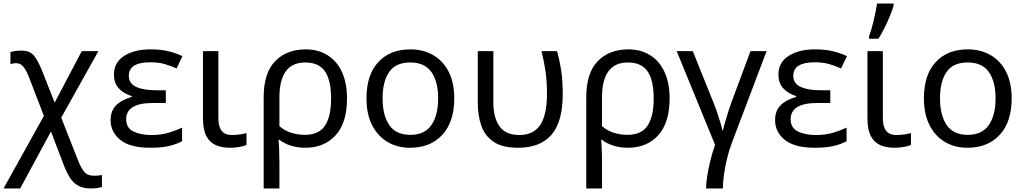

<svg xmlns="http://www.w3.org/2000/svg" viewBox="-31 -825 5791 1085"><path d="M90 -539Q140 -539 163.5 -507.5Q187 -476 210 -417L278 -245L431 -536H525L315 -160L408 76Q426 122 444.5 145Q463 168 500 168Q513 168 524.5 167Q536 166 545 164V232Q534 235 519 237.5Q504 240 483 240Q438 240 409.5 223.5Q381 207 362.5 176.5Q344 146 328 104L257 -82L83 240H-11L217 -170L135 -383Q120 -423 103 -445.5Q86 -468 61 -468Q42 -468 28 -462V-531Q38 -534 53.5 -536.5Q69 -539 90 -539Z M906 -315V-243H833Q682 -243 682 -151Q682 -102 723 -82Q764 -62 824 -62Q879 -62 922 -75Q965 -88 998 -104V-27Q967 -10 924 0Q881 10 819 10Q704 10 649 -34.5Q594 -79 594 -146Q594 -186 610.5 -211.5Q627 -237 654 -252.5Q681 -268 713 -277V-282Q668 -296 640.5 -325.5Q613 -355 613 -404Q613 -472 670.5 -509Q728 -546 819 -546Q877 -546 918.5 -536Q960 -526 1000 -508L967 -438Q934 -453 899.5 -463Q865 -473 818 -473Q697 -473 697 -397Q697 -353 738.5 -334Q780 -315 850 -315Z M1203 -536V-158Q1203 -110 1221.5 -86Q1240 -62 1280 -62Q1302 -62 1325.5 -65.5Q1349 -69 1362 -73V-6Q1348 1 1321 5.5Q1294 10 1268 10Q1224 10 1189.5 -4.5Q1155 -19 1135.5 -55.5Q1116 -92 1116 -157V-536Z M1930 -268Q1930 -132 1866 -61Q1802 10 1693 10Q1652 10 1614 -1.5Q1576 -13 1548 -35H1543Q1545 -18 1546.5 17.5Q1548 53 1548 98V240H1459V-275Q1459 -412 1523.5 -479Q1588 -546 1698 -546Q1766 -546 1818.5 -514Q1871 -482 1900.5 -420Q1930 -358 1930 -268ZM1694 -472Q1548 -472 1548 -274V-112Q1576 -87 1614 -75Q1652 -63 1692 -63Q1771 -63 1805.5 -115Q1840 -167 1840 -268Q1840 -371 1805.5 -421.5Q1771 -472 1694 -472Z M2536 -269Q2536 -136 2468.5 -63Q2401 10 2286 10Q2215 10 2159.5 -22.5Q2104 -55 2072 -117.5Q2040 -180 2040 -269Q2040 -402 2106.5 -474Q2173 -546 2289 -546Q2361 -546 2417 -513.5Q2473 -481 2504.5 -419.5Q2536 -358 2536 -269ZM2131 -269Q2131 -174 2168.5 -118.5Q2206 -63 2288 -63Q2369 -63 2407 -118.5Q2445 -174 2445 -269Q2445 -364 2407 -418Q2369 -472 2287 -472Q2205 -472 2168 -418Q2131 -364 2131 -269Z M2897 10Q2808 10 2758.5 -23.5Q2709 -57 2689 -114.5Q2669 -172 2669 -243V-536H2757V-246Q2757 -160 2792 -111Q2827 -62 2904 -62Q2984 -62 3022 -119Q3060 -176 3060 -296Q3060 -366 3052 -421Q3044 -476 3029 -536H3117Q3133 -477 3141 -421.5Q3149 -366 3149 -292Q3149 -137 3085.5 -63.5Q3022 10 2897 10Z M3753 -268Q3753 -132 3689 -61Q3625 10 3516 10Q3475 10 3437 -1.5Q3399 -13 3371 -35H3366Q3368 -18 3369.5 17.5Q3371 53 3371 98V240H3282V-275Q3282 -412 3346.5 -479Q3411 -546 3521 -546Q3589 -546 3641.5 -514Q3694 -482 3723.5 -420Q3753 -358 3753 -268ZM3517 -472Q3371 -472 3371 -274V-112Q3399 -87 3437 -75Q3475 -63 3515 -63Q3594 -63 3628.5 -115Q3663 -167 3663 -268Q3663 -371 3628.5 -421.5Q3594 -472 3517 -472Z M4301 -536 4103 -13Q4088 28 4077 73.5Q4066 119 4060 162.5Q4054 206 4054 240H3959Q3959 212 3965.5 170Q3972 128 3983.5 81.5Q3995 35 4010 -6L3793 -536H3884L3997 -255Q4008 -229 4019 -197Q4030 -165 4039 -135.5Q4048 -106 4051 -89H4055Q4058 -105 4066.5 -135Q4075 -165 4085.5 -197Q4096 -229 4104 -251L4210 -536Z M4661 -315V-243H4588Q4437 -243 4437 -151Q4437 -102 4478 -82Q4519 -62 4579 -62Q4634 -62 4677 -75Q4720 -88 4753 -104V-27Q4722 -10 4679 0Q4636 10 4574 10Q4459 10 4404 -34.5Q4349 -79 4349 -146Q4349 -186 4365.5 -211.5Q4382 -237 4409 -252.5Q4436 -268 4468 -277V-282Q4423 -296 4395.5 -325.5Q4368 -355 4368 -404Q4368 -472 4425.5 -509Q4483 -546 4574 -546Q4632 -546 4673.5 -536Q4715 -526 4755 -508L4722 -438Q4689 -453 4654.5 -463Q4620 -473 4573 -473Q4452 -473 4452 -397Q4452 -353 4493.5 -334Q4535 -315 4605 -315Z M4958 -536V-158Q4958 -110 4976.5 -86Q4995 -62 5035 -62Q5057 -62 5080.5 -65.5Q5104 -69 5117 -73V-6Q5103 1 5076 5.5Q5049 10 5023 10Q4979 10 4944.5 -4.5Q4910 -19 4890.5 -55.5Q4871 -92 4871 -157V-536ZM4880 -606V-620Q4889 -644 4898 -677Q4907 -710 4914 -744Q4921 -778 4925 -805H5019V-794Q5013 -772 4999.5 -738.5Q4986 -705 4968.5 -669.5Q4951 -634 4933 -606Z M5686 -269Q5686 -136 5618.5 -63Q5551 10 5436 10Q5365 10 5309.5 -22.5Q5254 -55 5222 -117.5Q5190 -180 5190 -269Q5190 -402 5256.5 -474Q5323 -546 5439 -546Q5511 -546 5567 -513.5Q5623 -481 5654.5 -419.5Q5686 -358 5686 -269ZM5281 -269Q5281 -174 5318.5 -118.5Q5356 -63 5438 -63Q5519 -63 5557 -118.5Q5595 -174 5595 -269Q5595 -364 5557 -418Q5519 -472 5437 -472Q5355 -472 5318 -418Q5281 -364 5281 -269Z"/></svg>

Font: Noto Sans
Style: Regular
Weight: 400
Designer: Monotype Design Team
Foundry: Monotype Imaging Inc.
Version: Version 1.902